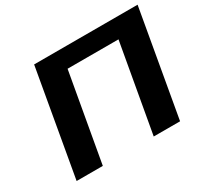

<svg xmlns="http://www.w3.org/2000/svg" viewBox="-145 -914 1184 1117"><g transform="rotate(-30 446.5 -355.5)"><path d="M768 0 893 -711H198L73 0H249L354 -592H696L591 0Z"/></g></svg>

Font: Asimov
Style: XWidIt
Weight: 500
Designer: Google
Version: Version 2.000980; 2014